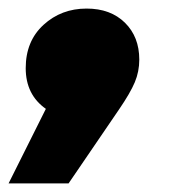

<svg xmlns="http://www.w3.org/2000/svg" viewBox="-72 -268 396 448"><path d="M-52 160 35 -14Q-12 -47 -12 -109Q-12 -172 29.5 -210Q71 -248 130 -248Q186 -248 219.5 -215Q253 -182 253 -129Q253 -101 242.5 -76Q232 -51 206 -13L88 160Z"/></svg>

Font: Montserrat Black
Style: Italic
Weight: 900
Italic angle: -11.3°
Designer: Julieta Ulanovsky
Foundry: Julieta Ulanovsky
Version: Version 9.000; ttfautohint (v1.8.4.7-5d5b)